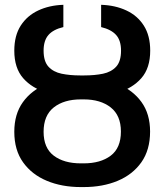

<svg xmlns="http://www.w3.org/2000/svg" viewBox="-20 -757 674 787"><path d="M311.5 -438H322.8Q401.9 -438 463.1 -412.8Q524.4 -387.7 559.8 -338.9Q595.2 -290 595.2 -217.8Q595.2 -142.6 559.6 -92Q523.9 -41.5 462.6 -15.9Q401.4 9.8 322.8 9.8H311.5Q233.4 9.8 171.9 -15.9Q110.4 -41.5 74.5 -91.8Q38.6 -142.1 38.6 -216.8Q38.6 -289.1 73.7 -338.1Q108.9 -387.2 170.7 -412.6Q232.4 -438 311.5 -438ZM323.2 -349.6H311.5Q242.2 -349.6 200.4 -316.7Q158.7 -283.7 158.7 -216.8Q158.7 -150.4 200.4 -118.9Q242.2 -87.4 311.5 -87.4H322.8Q392.1 -87.4 433.8 -118.9Q475.6 -150.4 475.6 -217.8Q475.6 -283.7 433.8 -316.7Q392.1 -349.6 323.2 -349.6ZM308.1 -447.8H325.7Q368.2 -447.8 402.1 -454.8Q436 -461.9 456.1 -483.6Q476.1 -505.4 476.1 -549.3Q476.1 -591.3 455.8 -613.8Q435.5 -636.2 394.5 -646V-737.3Q452.6 -735.4 498 -714.1Q543.5 -692.9 569.6 -651.9Q595.7 -610.8 595.7 -549.3Q595.7 -478 559.3 -436.5Q522.9 -395 461.7 -377.4Q400.4 -359.9 325.7 -359.9H308.1Q233.9 -359.9 172.6 -377.4Q111.3 -395 75 -436.5Q38.6 -478 38.6 -549.3Q38.6 -610.8 64.9 -651.9Q91.3 -692.9 136.7 -714.1Q182.1 -735.4 239.7 -737.3V-646Q198.2 -636.2 178.5 -613.5Q158.7 -590.8 158.7 -549.3Q158.7 -505.4 178.7 -483.6Q198.7 -461.9 232.7 -454.8Q266.6 -447.8 308.1 -447.8Z"/></svg>

Font: Inter 20pt Medium
Style: Regular
Weight: 500
Version: Version 4.001;git-66647c0bb